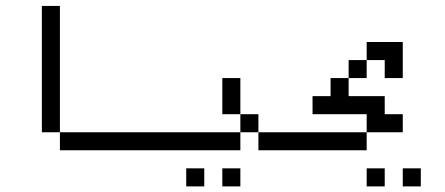

<svg xmlns="http://www.w3.org/2000/svg" viewBox="-20 -708 1540 665"><path d="M500 -187.5V-250H187.5V-187.5ZM187.5 -250V-687.5H125V-250Z M687.5 -62.5V-125H625V-62.5ZM812.5 -62.5V-125H750V-62.5ZM1000 -187.5V-250H875V-187.5ZM812.5 -250H500V-187.5H812.5ZM812.5 -250H875V-312.5H812.5ZM812.5 -312.5Q812.5 -312.5 812.5 -437.5H750Q750 -437.5 750 -312.5Z M1312.5 -62.5V-125H1250V-62.5ZM1437.5 -62.5V-125H1375V-62.5ZM1375 -250V-312.5H1312.5V-375H1187.5V-437.5H1125V-375H1062.5V-312.5H1250V-250H1000V-187.5H1250V-250ZM1187.5 -437.5H1250V-500H1187.5ZM1312.5 -500V-437.5H1375Q1375 -437.5 1375 -562.5H1250V-500Z"/></svg>

Font: BFUnifontExMono
Style: Regular
Weight: 500
Version: Version 15.0.06